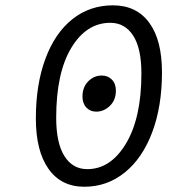

<svg xmlns="http://www.w3.org/2000/svg" viewBox="-20 -692 640 724"><path d="M297.9 12.2Q210.4 12.2 162.8 -55.4Q115.2 -123 115.2 -245.1Q115.2 -374 151.4 -470.9Q187.5 -567.9 253.2 -619.9Q318.8 -671.9 405.8 -671.9Q494.6 -671.9 542.7 -606.4Q590.8 -541 590.8 -418.9Q590.8 -291.5 554 -193.4Q517.1 -95.2 450.4 -41.5Q383.8 12.2 297.9 12.2ZM309.1 -54.2Q397.5 -54.2 455.3 -151.1Q513.2 -248 513.2 -415Q513.2 -510.3 481.9 -558.1Q450.7 -606 396 -606Q305.7 -606 248.8 -511.5Q191.9 -417 191.9 -248Q191.9 -152.8 222.9 -103.5Q253.9 -54.2 309.1 -54.2ZM342.8 -271Q320.3 -271 305.7 -286.4Q291 -301.8 291 -328.1Q291 -363.3 312.7 -385.3Q334.5 -407.2 363.8 -407.2Q386.7 -407.2 401.9 -391.8Q417 -376.5 417 -350.1Q417 -314.9 394.5 -293Q372.1 -271 342.8 -271Z"/></svg>

Font: Office Code Pro D Italic
Style: Regular
Weight: 400
Italic angle: -9°
Designer: Nathan Rutzky & Paul D. Hunt
Foundry: Adobe Systems Incorporated
Version: Version 1.004;PS 001.004;hotconv 1.0.70;makeotf.lib2.5.58329